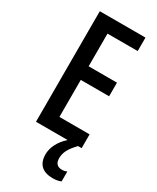

<svg xmlns="http://www.w3.org/2000/svg" viewBox="-235 -781 879 1074"><g transform="rotate(30 204.5 -243.5)"><path d="M284 113C284 76 298 45 342 0H365V-89H170V-328H353V-416H170V-627H365V-714H70V0H274C230 40 207 86 207 131C207 193 241 227 309 227C331 227 349 223 361 217V153C353 157 344 160 328 160C300 160 284 143 284 113Z"/></g></svg>

Font: Noto Sans Myanmar ExtraCondensed Medium
Style: Regular
Weight: 500
Width: 2
Designer: Monotype Design Team
Foundry: Monotype Imaging Inc.
Version: Version 2.107